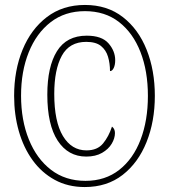

<svg xmlns="http://www.w3.org/2000/svg" viewBox="-20 -745 682 775"><path d="M322 10Q254 10 201 -19Q148 -48 111.5 -98.5Q75 -149 56 -215.5Q37 -282 37 -358Q37 -461 71 -544Q105 -627 169 -676Q233 -725 323 -725Q413 -725 476 -676Q539 -627 572 -544Q605 -461 605 -358Q605 -255 571.5 -171.5Q538 -88 475 -39Q412 10 322 10ZM325 -15Q405 -15 461.5 -59.5Q518 -104 547.5 -181.5Q577 -259 577 -358Q577 -458 547 -535Q517 -612 460.5 -656Q404 -700 323 -700Q242 -700 184.5 -655.5Q127 -611 96 -534Q65 -457 65 -359Q65 -260 96.5 -182Q128 -104 186 -59.5Q244 -15 325 -15ZM328 -113Q255 -113 213 -177Q171 -241 171 -363Q171 -476 210 -538.5Q249 -601 330 -601Q391 -601 418 -570Q445 -539 445 -502Q445 -483 439 -470.5Q433 -458 424 -458Q424 -489 416 -516Q408 -543 387.5 -559.5Q367 -576 328 -576Q260 -576 229.5 -520Q199 -464 199 -366Q199 -254 234 -196Q269 -138 329 -138Q373 -138 396 -166Q419 -194 432 -234Q444 -225 444 -208Q444 -187 431 -165Q418 -143 392 -128Q366 -113 328 -113Z"/></svg>

Font: Noto Serif Thai ExtraCondensed Thin
Style: Regular
Weight: 100
Width: 2
Designer: Monotype Design Team
Foundry: Monotype Imaging Inc.
Version: Version 2.001; ttfautohint (v1.8.4.7-5d5b)